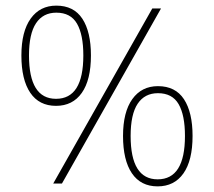

<svg xmlns="http://www.w3.org/2000/svg" viewBox="-20 -652 760 682"><path d="M179 -276Q119 -276 87.5 -322.5Q56 -369 56 -455Q56 -540 89 -586Q122 -632 180 -632Q242 -632 272.5 -585.5Q303 -539 303 -455Q303 -368 270.5 -322Q238 -276 179 -276ZM521 -622H552L200 0H169ZM179 -301Q276 -301 276 -455Q276 -529 253.5 -568Q231 -607 180 -607Q133 -607 108 -569.5Q83 -532 83 -455Q83 -301 179 -301ZM540 10Q480 10 448.5 -36.5Q417 -83 417 -169Q417 -254 450 -300Q483 -346 541 -346Q603 -346 633.5 -299.5Q664 -253 664 -169Q664 -82 631.5 -36Q599 10 540 10ZM540 -15Q637 -15 637 -169Q637 -243 614.5 -282Q592 -321 541 -321Q494 -321 469 -283.5Q444 -246 444 -169Q444 -15 540 -15Z"/></svg>

Font: Noto Sans Devanagari UI SemiCondensed Thin
Style: Regular
Weight: 100
Width: 4
Designer: Jelle Bosma - Monotype Design Team
Foundry: Monotype Imaging Inc.
Version: Version 2.004